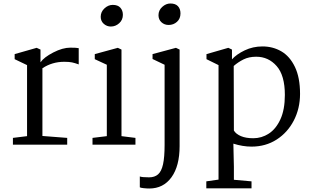

<svg xmlns="http://www.w3.org/2000/svg" viewBox="-20 -829 1788 1100"><path d="M135 -49V-456L64 -490V-519L190 -555L212 -545V-472Q232 -501 285.5 -528.5Q339 -556 383 -556Q419 -556 431 -553V-460Q409 -468 392.5 -471.5Q376 -475 348 -475Q279 -475 223 -438V-50L365 -39V0H54V-39Z M684 -744Q684 -715 663 -696Q642 -677 615 -677Q592 -677 574.5 -692.5Q557 -708 557 -733Q557 -761 578.5 -781Q600 -801 626 -801Q655 -801 669.5 -785Q684 -769 684 -744ZM676 -545V-49L756 -39V0H510V-39L592 -49V-458L523 -490V-519L655 -555Z M1014 -752Q1014 -722 994 -704Q974 -686 946 -686Q922 -686 905 -701.5Q888 -717 888 -742Q888 -770 909.5 -789.5Q931 -809 956 -809Q985 -809 999.5 -793.5Q1014 -778 1014 -752ZM1009 -545V8Q1009 122 962.5 186.5Q916 251 835 251Q821 251 802.5 249Q784 247 781 244V182Q794 187 834 187Q866 187 885.5 170Q905 153 914 112.5Q923 72 923 1V-458L854 -491V-519L988 -555Z M1699 -291Q1699 -208 1663.5 -139Q1628 -70 1565 -29.5Q1502 11 1421 11Q1371 11 1317 -6L1320 126V201L1421 210V250H1162V210L1232 200V-456L1163 -490V-519L1288 -555L1309 -545V-489Q1335 -518 1382 -540.5Q1429 -563 1484 -563Q1543 -563 1591.5 -535Q1640 -507 1669.5 -446Q1699 -385 1699 -291ZM1319 -451 1320 -81Q1332 -61 1360.5 -49Q1389 -37 1431 -37Q1479 -37 1520 -63.5Q1561 -90 1586.5 -145.5Q1612 -201 1612 -285Q1612 -397 1565 -450.5Q1518 -504 1448 -504Q1406 -504 1375 -488.5Q1344 -473 1319 -451Z"/></svg>

Font: Grenzecho Serif
Style: Serif-Regular
Weight: 400
Designer: Dan Reynolds
Foundry: Dan Reynolds
Version: Version 1.001; ttfautohint (v1.1) -l 5 -r 5 -G 72 -x 0 -D la